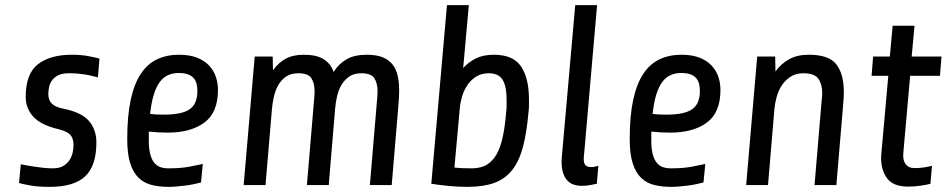

<svg xmlns="http://www.w3.org/2000/svg" viewBox="-20 -720 3683 747"><path d="M355 -165Q355 -76 312 -34.5Q269 7 173 7Q130 7 100.5 2Q71 -3 54 -8L61 -81Q70 -79 84 -76.5Q98 -74 114.5 -71.5Q131 -69 149.5 -67Q168 -65 186 -65Q210 -65 225.5 -74Q241 -83 250 -96.5Q259 -110 262.5 -125.5Q266 -141 266 -155Q266 -182 253.5 -195.5Q241 -209 209 -217Q140 -233 110 -265.5Q80 -298 80 -343Q80 -433 127.5 -470Q175 -507 259 -507Q296 -507 324.5 -501.5Q353 -496 367 -492L361 -419Q349 -422 337 -425Q325 -428 312 -430Q299 -432 283.5 -433.5Q268 -435 248 -435Q224 -435 208.5 -428Q193 -421 184 -409.5Q175 -398 171.5 -383.5Q168 -369 168 -354Q168 -330 182 -316.5Q196 -303 227 -297Q297 -283 326 -249.5Q355 -216 355 -165Z M828 -370Q828 -282 775 -243Q722 -204 633 -204Q613 -204 596.5 -205Q580 -206 559 -208V-172Q559 -138 565.5 -116.5Q572 -95 582.5 -84Q593 -73 606 -69Q619 -65 633 -65Q682 -65 714 -71Q746 -77 769 -82L762 -10Q750 -7 734 -3.5Q718 0 701 2Q684 4 667.5 5.5Q651 7 637 7Q601 7 571.5 0Q542 -7 520.5 -27Q499 -47 487 -83.5Q475 -120 475 -179Q475 -269 488.5 -331.5Q502 -394 528 -433Q554 -472 591.5 -489.5Q629 -507 676 -507Q718 -507 747 -495.5Q776 -484 794 -464.5Q812 -445 820 -420.5Q828 -396 828 -370ZM675 -436Q653 -436 634.5 -428Q616 -420 602 -401.5Q588 -383 578.5 -352.5Q569 -322 564 -277Q579 -275 591.5 -274.5Q604 -274 618 -274Q688 -274 718 -295Q748 -316 748 -366Q748 -380 745 -393Q742 -406 734 -415.5Q726 -425 712 -430.5Q698 -436 675 -436Z M928 0 971 -500H1041L1042 -446Q1062 -475 1090.5 -491Q1119 -507 1162 -507Q1212 -507 1239.5 -489.5Q1267 -472 1278 -440Q1298 -472 1328.5 -489.5Q1359 -507 1407 -507Q1444 -507 1468 -497.5Q1492 -488 1506.5 -470Q1521 -452 1527 -426Q1533 -400 1533 -367Q1533 -343 1530 -310L1504 0H1419L1446 -320Q1447 -329 1448 -343Q1449 -357 1449 -365Q1449 -396 1436.5 -415.5Q1424 -435 1385 -435Q1357 -435 1338.5 -422Q1320 -409 1308.5 -389.5Q1297 -370 1291.5 -346Q1286 -322 1284 -299L1259 0H1174L1201 -320Q1202 -329 1203 -343Q1204 -357 1204 -365Q1204 -396 1191.5 -415.5Q1179 -435 1140 -435Q1112 -435 1093 -422Q1074 -409 1062.5 -388.5Q1051 -368 1045.5 -343.5Q1040 -319 1038 -296L1013 0Z M2036 -282Q2029 -201 2014 -146Q1999 -91 1971.5 -57Q1944 -23 1902 -8Q1860 7 1798 7Q1763 7 1726.5 3.5Q1690 0 1658 -5L1719 -700H1804L1782 -455Q1802 -478 1831 -492.5Q1860 -507 1902 -507Q1977 -507 2007.5 -461Q2038 -415 2038 -334Q2038 -322 2038 -309Q2038 -296 2036 -282ZM1882 -435Q1853 -435 1832.5 -422Q1812 -409 1798.5 -389Q1785 -369 1778 -345.5Q1771 -322 1769 -300L1748 -68Q1772 -65 1815 -65Q1851 -65 1874.5 -79.5Q1898 -94 1913 -121.5Q1928 -149 1936.5 -189.5Q1945 -230 1949 -282Q1951 -296 1951 -308.5Q1951 -321 1951 -332Q1951 -384 1935.5 -409.5Q1920 -435 1882 -435Z M2302 -5Q2291 -3 2276 0Q2261 3 2241 3Q2227 3 2213 -1.5Q2199 -6 2188.5 -16.5Q2178 -27 2171.5 -45Q2165 -63 2165 -90Q2165 -95 2165.5 -105.5Q2166 -116 2167 -122L2218 -700H2303L2254 -137Q2253 -127 2252 -116.5Q2251 -106 2251 -103Q2251 -85 2257.5 -77.5Q2264 -70 2281 -70Q2289 -70 2296.5 -72Q2304 -74 2308 -75Z M2783 -370Q2783 -282 2730 -243Q2677 -204 2588 -204Q2568 -204 2551.5 -205Q2535 -206 2514 -208V-172Q2514 -138 2520.5 -116.5Q2527 -95 2537.5 -84Q2548 -73 2561 -69Q2574 -65 2588 -65Q2637 -65 2669 -71Q2701 -77 2724 -82L2717 -10Q2705 -7 2689 -3.5Q2673 0 2656 2Q2639 4 2622.5 5.5Q2606 7 2592 7Q2556 7 2526.5 0Q2497 -7 2475.5 -27Q2454 -47 2442 -83.5Q2430 -120 2430 -179Q2430 -269 2443.5 -331.5Q2457 -394 2483 -433Q2509 -472 2546.5 -489.5Q2584 -507 2631 -507Q2673 -507 2702 -495.5Q2731 -484 2749 -464.5Q2767 -445 2775 -420.5Q2783 -396 2783 -370ZM2630 -436Q2608 -436 2589.5 -428Q2571 -420 2557 -401.5Q2543 -383 2533.5 -352.5Q2524 -322 2519 -277Q2534 -275 2546.5 -274.5Q2559 -274 2573 -274Q2643 -274 2673 -295Q2703 -316 2703 -366Q2703 -380 2700 -393Q2697 -406 2689 -415.5Q2681 -425 2667 -430.5Q2653 -436 2630 -436Z M2883 0 2926 -500H2996L2997 -442Q3019 -472 3050 -489.5Q3081 -507 3127 -507Q3205 -507 3234 -469.5Q3263 -432 3263 -363Q3263 -353 3262.5 -342Q3262 -331 3261 -320L3234 0H3149L3176 -320Q3177 -328 3178 -339.5Q3179 -351 3179 -358Q3179 -392 3164 -413.5Q3149 -435 3105 -435Q3077 -435 3056.5 -422Q3036 -409 3022.5 -389Q3009 -369 3002 -344Q2995 -319 2993 -296L2968 0Z M3521 -425 3496 -142Q3495 -134 3494.5 -124.5Q3494 -115 3494 -113Q3494 -106 3496 -97.5Q3498 -89 3503 -82Q3508 -75 3516.5 -70.5Q3525 -66 3539 -66Q3560 -66 3577.5 -69Q3595 -72 3606 -75L3600 -5Q3590 -2 3565 2Q3540 6 3513 6Q3456 6 3432 -25.5Q3408 -57 3408 -106Q3408 -113 3409 -124.5Q3410 -136 3411 -145L3436 -425H3371L3377 -500H3442L3453 -620H3538L3527 -500H3643L3637 -425Z"/></svg>

Font: Share
Style: Italic
Weight: 400
Version: Version 1.002